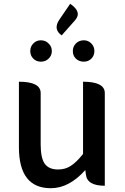

<svg xmlns="http://www.w3.org/2000/svg" viewBox="-20 -982 660 1015"><path d="M249 13Q80 13 80 -204V-550Q195 -550 195 -490V-218Q195 -148 216 -117Q238 -86 287 -86Q325 -86 354 -105Q384 -124 419 -168V-550Q534 -550 534 -490V0Q440 0 434 -60L431 -83Q345 13 249 13ZM196 -656Q172 -656 156 -672Q140 -688 140 -712Q140 -736 156 -752Q172 -769 196 -769Q221 -769 237 -752Q254 -736 254 -712Q254 -688 237 -672Q221 -656 196 -656ZM306 -795Q260 -827 293 -877L351 -962Q416 -918 376 -874ZM423 -656Q398 -656 381 -672Q365 -688 365 -712Q365 -736 381 -752Q398 -769 423 -769Q447 -769 463 -752Q479 -736 479 -712Q479 -688 463 -672Q447 -656 423 -656Z"/></svg>

Font: Swei Half Moon CJK SC
Style: Medium
Weight: 500
Version: Version 2.071